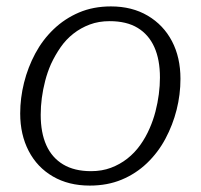

<svg xmlns="http://www.w3.org/2000/svg" viewBox="-20 -567 626 599"><path d="M447 -167Q458 -192 465 -219Q472 -246 475.5 -273Q479 -300 479 -325Q479 -381 461.5 -420Q444 -459 409.5 -480Q375 -501 322 -501Q288 -501 260 -490.5Q232 -480 209 -462Q186 -444 169 -419.5Q152 -395 139 -367Q128 -342 121 -315Q114 -288 110.5 -261.5Q107 -235 107 -209Q107 -153 124.5 -114Q142 -75 177 -54Q212 -33 264 -33Q298 -33 326 -43.5Q354 -54 377 -72Q400 -90 417.5 -114.5Q435 -139 447 -167ZM43 -213Q43 -261 55 -309Q67 -357 90 -400Q113 -443 147.5 -476Q182 -509 226.5 -528Q271 -547 326 -547Q392 -547 441 -518Q490 -489 516.5 -438.5Q543 -388 543 -321Q543 -272 531 -224.5Q519 -177 496 -134Q473 -91 438.5 -58Q404 -25 359.5 -6.5Q315 12 260 12Q194 12 145 -16.5Q96 -45 69.5 -96Q43 -147 43 -213Z"/></svg>

Font: Roboto Serif 20pt ExtraLight
Style: Italic
Weight: 250
Italic angle: -10°
Version: Version 1.007